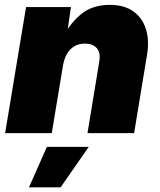

<svg xmlns="http://www.w3.org/2000/svg" viewBox="-20 -559 672 806"><path d="M244.1 -281.7 197.3 0H1.5L89.4 -529.3H277.8L257.3 -388.2L239.3 -394Q271.5 -459 319.6 -498.8Q367.7 -538.6 440.9 -538.6Q501 -538.6 539.3 -511.5Q577.6 -484.4 592.5 -437Q607.4 -389.6 597.2 -328.6L543 0H347.2L396.5 -298.8Q403.3 -338.4 386 -357.2Q368.7 -376 336.9 -376Q311 -376 291.7 -364.5Q272.5 -353 260.5 -331.8Q248.5 -310.5 244.1 -281.7ZM101.6 227.5 176.8 57.6H352.5L234.4 227.5Z"/></svg>

Font: Inter 24pt Black
Style: Italic
Weight: 900
Italic angle: -9.3988°
Designer: Rasmus Andersson
Foundry: rsms
Version: Version 4.001;git-66647c0bb